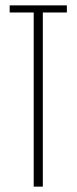

<svg xmlns="http://www.w3.org/2000/svg" viewBox="-20 -695 287 715"><path d="M105.5 0V-648.5H16V-675H229V-648.5H139.5V0Z"/></svg>

Font: Anybody Condensed ExtraLight
Style: Regular
Weight: 200
Width: 3
Designer: Tyler Finck
Foundry: Etcetera Type Company
Version: Version 1.010; ttfautohint (v1.8.3) -l 8 -r 50 -G 200 -x 14 